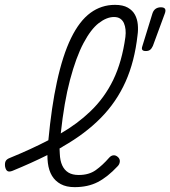

<svg xmlns="http://www.w3.org/2000/svg" viewBox="-52 -760 700 790"><path d="M432 -76Q391 -32 350.5 -11Q310 10 255 10Q221 10 198 -2.5Q175 -15 162 -36.5Q149 -58 145 -89Q143 -105 143 -122Q77 -89 -1 -57Q-14 -52 -21 -56Q-28 -60 -31 -74Q-33 -88 -29 -96.5Q-25 -105 -12 -110Q76 -146 147 -183Q160 -321 182 -422Q206 -533 240.5 -603.5Q275 -674 320 -707Q365 -740 421 -740Q454 -740 474 -728.5Q494 -717 503.5 -699Q513 -681 515 -659Q517 -637 514 -616Q502 -507 464.5 -423.5Q427 -340 363 -275Q299 -210 208 -158Q201 -153 193 -149Q193 -138 194 -128Q195 -99 204 -79.5Q213 -60 229.5 -50Q246 -40 272 -40Q314 -40 342 -60Q370 -80 397 -111Q405 -120 414.5 -121Q424 -122 433 -114Q442 -106 441 -95Q440 -84 432 -76ZM198 -211Q267 -251 319 -301Q378 -357 414 -431.5Q450 -506 464 -608Q466 -624 464.5 -638.5Q463 -653 458 -664.5Q453 -676 443 -683Q433 -690 417 -690Q387 -690 354.5 -665Q322 -640 291.5 -582.5Q261 -525 236 -431Q212 -341 198 -211ZM548 -550Q537 -550 533.5 -555Q530 -560 534 -571L575 -704Q579 -717 588 -723.5Q597 -730 610 -730Q623 -730 627 -723.5Q631 -717 626 -704L577 -571Q572 -560 565.5 -555Q559 -550 548 -550Z"/></svg>

Font: Maple Mono Thin
Style: Italic
Weight: 250
Italic angle: -10°
Monospace: yes
Designer: subframe7536
Version: Version 7.000